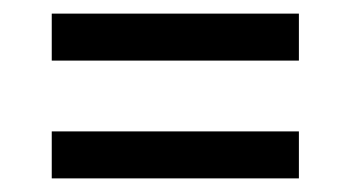

<svg xmlns="http://www.w3.org/2000/svg" viewBox="-20 -481 515 282"><path d="M419 -392H56V-461H419ZM419 -219H56V-288H419Z"/></svg>

Font: Iosevka QP
Style: Regular
Weight: 400
Designer: Belleve Invis
Foundry: Belleve Invis
Version: Version 20.0.0; ttfautohint (v1.8.4)